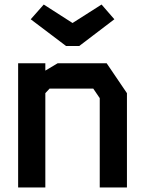

<svg xmlns="http://www.w3.org/2000/svg" viewBox="-20 -827 640 847"><path d="M60 -548V0H180V-416L198.5 -436H391.5L420 -394V0H540V-416L450.5 -548H234.5L180 -515.5V-548ZM329.5 -624H271.5L115.5 -742L173 -807L300 -725.5L428 -807L484.5 -742Z"/></svg>

Font: Kode Mono
Style: Regular
Weight: 400
Monospace: yes
Designer: Isa Ozler
Foundry: Kadena LLC
Version: Version 1.000;gftools[0.9.28]